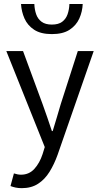

<svg xmlns="http://www.w3.org/2000/svg" viewBox="-20 -745 507 974"><path d="M90.3 209.5Q73.5 209.5 59.3 206.5Q45.2 203.5 33.2 198.8L50.6 134.7Q60.1 137.7 69.1 139.5Q78.1 141.2 86.4 141.2Q127.7 141.2 154.6 111.4Q181.4 81.6 196 36.9L207.1 1L12 -486.1H96.8L196 -217Q207.6 -185.5 219.7 -149.9Q231.8 -114.3 243.3 -80H247.3Q257.9 -113.5 268.2 -149.2Q278.6 -184.8 288.2 -217L374.8 -486.1H455.4L272.3 40Q255.1 88.1 231.3 126.5Q207.5 165 173.2 187.2Q139 209.5 90.3 209.5ZM243.1 -572Q187 -572 153.4 -594Q119.8 -616.1 104.3 -651Q88.9 -686 86.6 -724.8H154.2Q155.2 -696.6 163.5 -672.7Q171.7 -648.9 191 -634.6Q210.3 -620.3 243.1 -620.3Q276.6 -620.3 295.5 -634.6Q314.5 -648.9 322.8 -672.7Q331.1 -696.6 332.1 -724.8H399.6Q398 -686 382.3 -651Q366.5 -616.1 332.9 -594Q299.2 -572 243.1 -572Z"/></svg>

Font: Source Sans Variable
Style: Regular
Weight: 200
Designer: Paul D. Hunt
Foundry: Adobe Systems Incorporated
Version: Version 3.006;hotconv 1.0.111;makeotfexe 2.5.65597